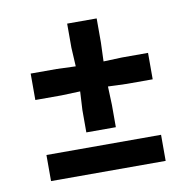

<svg xmlns="http://www.w3.org/2000/svg" viewBox="-58 -494 546 551"><g transform="rotate(-10 215.0 -218.5)"><path d="M172 -120V-185L175 -239L120 -237H44V-314H120L175 -312L172 -367V-437H258V-367L256 -312L310 -314H386V-237H310L256 -239L258 -185V-120ZM48 0V-76H382V0Z"/></g></svg>

Font: Yrsa
Style: Bold
Weight: 700
Version: Version 2.004